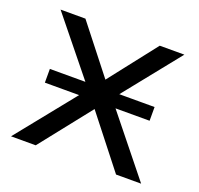

<svg xmlns="http://www.w3.org/2000/svg" viewBox="-95 -606 734 709"><g transform="rotate(20 272.0 -251.0)"><path d="M16.1 0 241 -279.5V-238.9L28 -502.3H125.7L286.6 -297.3H257.5L417.8 -502.3H514.5L304.6 -240.5V-277.3L527.4 0H428.8L256.9 -219H286.6L113.2 0ZM65.8 -229V-282.9H477.3V-229Z"/></g></svg>

Font: Mulish ExtraLight
Style: Regular
Weight: 200
Designer: Vernon Adams
Foundry: Vernon Adams
Version: Version 3.603